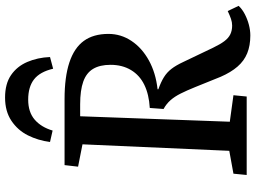

<svg xmlns="http://www.w3.org/2000/svg" viewBox="-142 -828 984 739"><g transform="rotate(-90 349.5 -458.0)"><path d="M304 -373Q356 -376 393 -394Q430 -412 450 -445.5Q470 -479 470 -524Q470 -565 454.5 -591Q439 -617 405.5 -629Q372 -641 318 -641H272L251 -65L353 -51L348 0H46L51 -51L139 -67L164 -632L78 -649L84 -701H338Q423 -701 479 -682.5Q535 -664 562 -627Q589 -590 589 -532Q589 -484 562 -443.5Q535 -403 487 -376.5Q439 -350 376 -343V-340Q404 -330 422.5 -318.5Q441 -307 454.5 -289.5Q468 -272 481 -244L536 -129Q549 -102 561 -86Q573 -70 587.5 -63Q602 -56 621 -56Q634 -56 647 -60.5Q660 -65 677 -73L697 -31Q684 -17 664.5 -7Q645 3 624 8.5Q603 14 583 14Q544 14 514.5 2Q485 -10 463 -35.5Q441 -61 424 -100L384 -199Q371 -231 359.5 -254Q348 -277 334 -293Q320 -309 300 -320ZM455 -745Q443 -796 414 -818.5Q385 -841 336 -841Q288 -841 259 -816Q230 -791 217 -747L173 -757Q179 -803 198.5 -842Q218 -881 254.5 -905.5Q291 -930 344 -930Q397 -930 430.5 -907Q464 -884 481 -844.5Q498 -805 500 -757Z"/></g></svg>

Font: Literata Medium
Style: Italic
Weight: 500
Italic angle: -2°
Designer: Latin by Veronika Burian and Jose Scaglione. Greek by Irene Vlachou. Cyrillic by Vera Evstafieva
Foundry: TypeTogether
Version: Version 3.103;gftools[0.9.29]